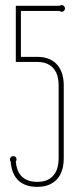

<svg xmlns="http://www.w3.org/2000/svg" viewBox="-20 -723 311 753"><path d="M230 -101.1Q230 -79.6 224.6 -59.6Q219.2 -39.6 207 -24.2Q194.8 -8.8 174.8 0.5Q154.8 9.8 126 9.8Q98.1 9.8 78.9 1.7Q59.6 -6.3 47.6 -19.8Q35.6 -33.2 29.5 -51Q23.4 -68.8 22 -88.9Q19 -91.8 19 -98.1Q19 -103.5 22.9 -107.2Q26.9 -110.8 32.2 -110.8Q37.6 -110.8 41.3 -107.2Q44.9 -103.5 44.9 -98.1Q44.9 -92.8 42 -89.8Q43 -73.7 48.1 -59.1Q53.2 -44.4 63 -33.4Q72.8 -22.5 88.4 -16.1Q104 -9.8 126 -9.8Q149.9 -9.8 166 -17.3Q182.1 -24.9 191.9 -37.8Q201.7 -50.8 205.8 -67.1Q210 -83.5 210 -101.1V-389.2Q210 -406.7 205.8 -423.1Q201.7 -439.5 191.9 -452.1Q182.1 -464.8 166 -472.4Q149.9 -480 126 -480H42V-700.2H212.9Q217.3 -703.1 222.2 -703.1Q227.5 -703.1 231.2 -699.2Q234.9 -695.3 234.9 -689.9Q234.9 -684.6 231.2 -680.7Q227.5 -676.8 222.2 -676.8Q217.8 -676.8 212.9 -680.2H62V-500H126Q154.8 -500 174.8 -490.7Q194.8 -481.4 207 -465.8Q219.2 -450.2 224.6 -430.2Q230 -410.2 230 -389.2Z"/></svg>

Font: Wire One
Style: Regular
Weight: 400
Designer: Alexei Vanyashin, Gayaneh Bagdasaryan
Foundry: Cyreal Type Foundry
Version: Version 1.000